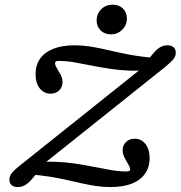

<svg xmlns="http://www.w3.org/2000/svg" viewBox="-20 -772 756 804"><path d="M54.8 11.3Q37.9 11.3 28.6 3.2Q19.4 -4.8 19.4 -20.2Q19.4 -33.9 29 -46.8Q38.7 -59.7 64.5 -79.8L583.9 -494.4L622.6 -483.1Q574.2 -475 529.8 -476.2Q485.5 -477.4 444 -483.5Q402.4 -489.5 364.5 -497.2Q326.6 -504.8 291.9 -510.9Q257.3 -516.9 225 -516.9Q210.5 -516.9 210.5 -508.1Q210.5 -501.6 213.7 -494.8Q216.9 -487.9 221.4 -480.6Q225.8 -473.4 230.6 -465.3Q235.5 -457.3 238.7 -448Q241.9 -438.7 241.9 -428.2Q241.9 -407.3 227.8 -393.5Q213.7 -379.8 191.9 -379.8Q163.7 -379.8 146.4 -402Q129 -424.2 129 -461.3Q129 -500 148.4 -527Q167.7 -554 204.4 -568.1Q241.1 -582.3 292.7 -582.3Q323.4 -582.3 353.2 -577.8Q383.1 -573.4 413.7 -566.5Q444.4 -559.7 478.2 -552Q512.1 -544.4 550.8 -538.3Q589.5 -532.3 635.5 -529L597.6 -517.7Q615.3 -541.9 628.6 -556Q641.9 -570.2 654.4 -576.2Q666.9 -582.3 680.6 -582.3Q697.6 -582.3 706.9 -574.2Q716.1 -566.1 716.1 -550.8Q716.1 -537.1 706.5 -524.6Q696.8 -512.1 671 -491.1L151.6 -76.6L112.9 -87.9Q161.3 -96 205.6 -94.8Q250 -93.5 291.5 -87.5Q333.1 -81.5 371 -73.8Q408.9 -66.1 443.5 -60.1Q478.2 -54 510.5 -54Q525 -54 525 -62.1Q525 -68.5 521.8 -75Q518.5 -81.5 514.1 -89.1Q509.7 -96.8 504.8 -105.2Q500 -113.7 496.8 -123Q493.5 -132.3 493.5 -142.7Q493.5 -163.7 507.7 -177.4Q521.8 -191.1 543.5 -191.1Q571.8 -191.1 589.1 -169Q606.5 -146.8 606.5 -109.7Q606.5 -71.8 587.1 -44.4Q567.7 -16.9 531.5 -2.8Q495.2 11.3 442.7 11.3Q412.1 11.3 382.3 6.9Q352.4 2.4 321.8 -4.4Q291.1 -11.3 257.3 -19Q223.4 -26.6 184.7 -32.7Q146 -38.7 100 -41.9L137.9 -53.2Q121 -29 107.3 -14.9Q93.5 -0.8 81 5.2Q68.5 11.3 54.8 11.3ZM444.4 -628.2Q417.7 -628.2 401.2 -644.8Q384.7 -661.3 384.7 -686.3Q384.7 -714.5 404 -733.5Q423.4 -752.4 451.6 -752.4Q478.2 -752.4 494.8 -736.3Q511.3 -720.2 511.3 -694.4Q511.3 -666.9 491.9 -647.6Q472.6 -628.2 444.4 -628.2Z"/></svg>

Font: Playfair 5pt SemiExpanded Light
Style: Italic
Weight: 300
Width: 6
Italic angle: -15.6°
Designer: Claus Eggers Sørensen
Foundry: Claus Eggers Sørensen
Version: Version 2.203